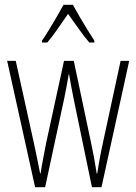

<svg xmlns="http://www.w3.org/2000/svg" viewBox="-20 -784 571 804"><path d="M287 -377Q282 -402 277.5 -426.5Q273 -451 269 -474H268Q264 -451 259.5 -426Q255 -401 250 -377L169 0H127L10 -529H46L123 -180Q130 -148 136 -118Q142 -88 148 -58H150Q153 -80 160 -116Q167 -152 173 -184L248 -529H289L363 -178Q375 -123 385 -57H387Q391 -83 394 -99.5Q397 -116 399.5 -130Q402 -144 406 -163L485 -529H521L405 0H365ZM285 -764Q298 -740 316 -709.5Q334 -679 350.5 -652.5Q367 -626 375 -614V-606H354Q333 -630 309.5 -663.5Q286 -697 265 -726Q246 -699 222 -664Q198 -629 178 -606H156V-614Q168 -631 184.5 -658Q201 -685 217.5 -713.5Q234 -742 246 -764Z"/></svg>

Font: Noto Sans Tamil ExtraCondensed ExtraLight
Style: Regular
Weight: 200
Width: 2
Designer: Jelle Bosma - Monotype Design Team
Foundry: Monotype Imaging Inc.
Version: Version 2.004; ttfautohint (v1.8.4.7-5d5b)